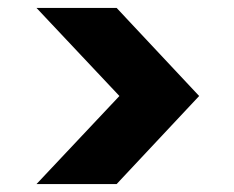

<svg xmlns="http://www.w3.org/2000/svg" viewBox="-20 -594 590 484"><path d="M281 -352 72 -130H274L482 -352L274 -574H72Z"/></svg>

Font: Malmofest
Style: Bold
Weight: 700
Designer: Jonny Pinhorn (Poppins), Kolossal
Version: Version 1.004;Glyphs 3.1.2 (3151)